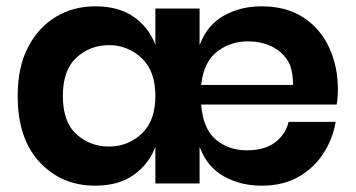

<svg xmlns="http://www.w3.org/2000/svg" viewBox="-20 -581 1126 608"><path d="M808 7Q742 7 689 -22.5Q636 -52 612 -116V0H472V-116Q452 -62 404 -27.5Q356 7 281 7Q175 7 105.5 -67.5Q36 -142 36 -277Q36 -369 69 -432Q102 -495 157.5 -528Q213 -561 281 -561Q357 -561 404.5 -527Q452 -493 472 -439V-554H612V-438Q636 -502 689 -531.5Q742 -561 808 -561Q887 -561 941 -525.5Q995 -490 1022.5 -430Q1050 -370 1050 -298Q1050 -271 1046 -250H617Q623 -173 663.5 -139Q704 -105 761 -105Q818 -105 851 -130Q884 -155 894 -195H1043Q1033 -139 1003 -93.5Q973 -48 924.5 -20.5Q876 7 808 7ZM908 -312Q908 -347 899.5 -371.5Q891 -396 868 -416Q827 -450 765 -450Q710 -450 667.5 -417.5Q625 -385 617 -312ZM325 -117Q385 -117 428.5 -157.5Q472 -198 472 -277Q472 -357 428 -397.5Q384 -438 325 -438Q265 -438 222 -398.5Q179 -359 179 -277Q179 -195 222 -156Q265 -117 325 -117Z"/></svg>

Font: Ulagadi Sans SemiBold
Style: Regular
Weight: 600
Designer: Ninad Kale (Devanagari), Jonny Pinhorn (Latin)
Foundry: Indian Type Foundry
Version: Version 3.01;March 29, 2020;FontCreator 12.0.0.2522 64-bit; 